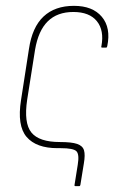

<svg xmlns="http://www.w3.org/2000/svg" viewBox="-20 -507 412 657"><path d="M239 130Q234 130 235 126L246 57Q252 21 241.5 10.5Q231 0 188 0H177Q104 0 71 -38.5Q38 -77 52 -165L79 -339Q90 -414 129 -450.5Q168 -487 233 -487Q297 -487 328.5 -449.5Q360 -412 347 -349Q346 -344 343 -344H330Q325 -344 327 -349Q337 -403 311.5 -434.5Q286 -466 231 -466Q176 -466 143.5 -434Q111 -402 100 -337L73 -166Q61 -86 87.5 -53.5Q114 -21 185 -21Q225 -21 244 -14.5Q263 -8 267.5 7.5Q272 23 267 52L255 126Q254 130 251 130Z"/></svg>

Font: Sofia Sans Condensed Thin
Style: Italic
Weight: 250
Italic angle: -9°
Version: Version 4.100